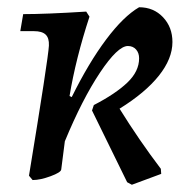

<svg xmlns="http://www.w3.org/2000/svg" viewBox="-20 -488 518 530"><path d="M331 15 234 -183 239 -198Q299 -229 331.5 -260Q364 -291 364 -327Q364 -342 355.5 -351.5Q347 -361 333 -361Q305 -361 256 -287.5Q207 -214 159 -98L149 -20Q148 -12 119.5 -1.5Q91 9 70 9L60 -3Q113 -326 115 -362Q116 -383 106 -392.5Q96 -402 74 -402H36L44 -449Q107 -449 218 -456L227 -442Q189 -326 172 -223L178 -220Q225 -315 273 -379Q321 -443 364 -468Q404 -468 430 -440.5Q456 -413 456 -372Q456 -326 418.5 -279Q381 -232 310 -188Q364 -101 424 -22L425 -8L344 22Z"/></svg>

Font: Alegreya Medium
Style: Italic
Weight: 500
Italic angle: -7°
Designer: Juan Pablo del Peral
Foundry: Huerta Tipografica
Version: Version 2.008; ttfautohint (v1.8)